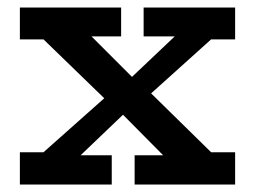

<svg xmlns="http://www.w3.org/2000/svg" viewBox="-20 -491 680 512"><path d="M33 1V-85H96L258 -229L96 -386H33V-471H303V-394H224L332 -286L446 -394H363V-471H607V-386H543L383 -242L543 -85H607V1H339V-77H415L308 -185L195 -77H278V1Z"/></svg>

Font: BioRhyme ExtraBold Medium
Style: Regular
Weight: 500
Version: Version 1.600;gftools[0.9.33]